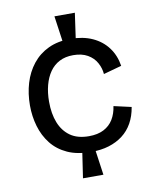

<svg xmlns="http://www.w3.org/2000/svg" viewBox="-86 -772 721 907"><g transform="rotate(-10 274.0 -318.5)"><path d="M257 -573 238 -707H336L317 -573ZM238 70 258 -64H317L336 70ZM300 -46Q232 -46 185 -67.5Q138 -89 108.5 -126.5Q79 -164 65 -212Q51 -260 51 -312Q51 -369 66 -419Q81 -469 111.5 -507.5Q142 -546 187.5 -567.5Q233 -589 294 -589Q354 -589 399 -568.5Q444 -548 472 -510.5Q500 -473 508 -422L421 -398Q419 -426 404.5 -452.5Q390 -479 362 -495Q334 -511 293 -511Q255 -511 227 -496.5Q199 -482 180.5 -455.5Q162 -429 152.5 -393Q143 -357 143 -314Q143 -256 160 -213Q177 -170 211.5 -145.5Q246 -121 301 -121Q343 -121 372 -136Q401 -151 417.5 -178Q434 -205 439 -241L523 -222Q516 -179 497.5 -146Q479 -113 450 -91Q421 -69 383.5 -57.5Q346 -46 300 -46Z"/></g></svg>

Font: Bricolage Grotesque 17pt
Style: Regular
Weight: 400
Version: Version 1.001;gftools[0.9.33.dev8+g029e19f]